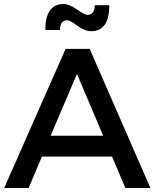

<svg xmlns="http://www.w3.org/2000/svg" viewBox="-20 -946 778 966"><path d="M234.9 -263.2H499L367.2 -574.2ZM208 -794.9Q208 -925.8 299.8 -925.8Q329.1 -925.8 367.2 -898.4Q405.3 -871.1 418.9 -871.1Q457 -871.1 457 -919.9H529.8Q529.8 -789.1 439 -789.1Q405.3 -789.1 369.1 -816.4Q333 -843.8 318.8 -844.2Q281.7 -844.2 282.2 -794.9ZM1 0 310.1 -700.2H431.2L736.8 0H610.8L543.9 -158.2H190.9L124 0Z"/></svg>

Font: TruenoRg
Style: Book
Weight: 400
Designer: Julieta Ulanovsky
Foundry: Julieta Ulanovsky
Version: Version 3.001b